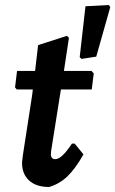

<svg xmlns="http://www.w3.org/2000/svg" viewBox="-20 -738 460 766"><path d="M414 -718 420 -710 364 -512 305 -503 298 -510 321 -713ZM176 8Q124 8 95.5 -18.5Q67 -45 68 -91L71 -117L108 -357L111 -381H47L40 -389L48 -455H120L132 -558L247 -595L255 -587L235 -455H345L354 -445L346 -381H223L184 -136L183 -123Q183 -103 201 -103Q226 -103 267 -165H278L313 -122Q280 -64 248.5 -34Q217 -4 176 8Z"/></svg>

Font: Alegreya Sans
Style: Bold Italic
Weight: 700
Italic angle: -7°
Designer: Juan Pablo del Peral
Foundry: Huerta Tipografica
Version: Version 2.007